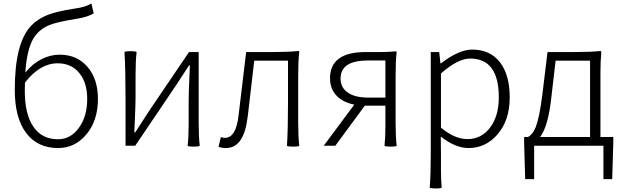

<svg xmlns="http://www.w3.org/2000/svg" viewBox="-20 -829 3538 1092"><path d="M310 13Q193 13 128.5 -73Q64 -159 64 -318Q64 -581 154 -679Q194 -723 259 -747Q308 -765 398 -779Q439 -785 458 -791Q475 -796 500 -809L513 -753Q480 -732 410 -721Q303 -704 260 -686Q197 -660 166 -603Q132 -540 124 -416Q163 -465 214 -491.5Q265 -518 319 -518Q418 -518 477.5 -449Q537 -380 537 -266Q537 -141 469 -62Q405 13 310 13ZM310 -37Q381 -37 428 -101Q476 -166 476 -266Q476 -357 433 -411Q388 -469 308 -469Q207 -469 122 -359Q121 -344 121 -311Q121 -182 168 -111Q216 -37 310 -37Z M1082 5Q1052 5 1047 0Q1053 -48 1053 -128V-256Q1053 -302 1058 -409Q1059 -441 1060 -457H1055Q1038 -430 992 -360Q984 -347 980 -342L749 0H694V-267Q694 -434 688 -533Q693 -538 723 -538Q753 -538 757 -533Q751 -485 751 -405V-276Q751 -232 746 -124Q745 -92 744 -76H749Q760 -93 787 -134.5Q814 -176 824 -192L1055 -533H1110V-266V-133Q1110 -50 1116 0Q1112 5 1082 5Z M1265 13Q1241 13 1223 6L1236 -49Q1250 -45 1259 -45Q1323 -45 1337 -174Q1344 -234 1358.5 -353.5Q1373 -473 1380 -533H1528Q1621 -533 1676 -539Q1682 -539 1682 -533Q1676 -484 1676 -400V-266V-133Q1676 -50 1682 0Q1678 5 1647 5Q1617 5 1612 0Q1618 -90 1618 -242V-484H1426Q1415 -386 1392 -192Q1389 -171 1388 -161Q1367 13 1265 13Z M2201 5Q2171 5 2167 0Q2172 -47 2172 -114V-228H2056H2055L1887 0H1821L1995 -234Q1933 -246 1897 -282Q1857 -321 1857 -384Q1857 -533 2060 -533H2145Q2188 -533 2230 -537Q2236 -537 2236 -533Q2230 -484 2230 -400V-266V-133Q2230 -50 2236 0Q2232 5 2201 5ZM2073 -274H2172V-379V-485H2073Q1917 -485 1917 -383Q1917 -330 1959 -302Q2000 -274 2073 -274Z M2459 243Q2429 243 2424 238Q2430 166 2430 46V-147V-533H2478L2485 -468H2487Q2590 -547 2665 -547Q2769 -547 2825 -473Q2879 -401 2879 -275Q2879 -143 2808 -63Q2742 13 2644 13Q2571 13 2487 -52L2488 46V142Q2488 190 2492 238Q2489 243 2459 243ZM2639 -38Q2718 -38 2767.5 -103.5Q2817 -169 2817 -275Q2817 -496 2654 -496Q2584 -496 2488 -411V-257V-103Q2565 -38 2639 -38Z M2967 190 2961 -15V-50H2983Q3010 -64 3027 -106Q3048 -160 3064 -286L3094 -533H3245Q3340 -533 3395 -539Q3400 -539 3400 -533Q3395 -483 3395 -412V-291V-50H3468V-15L3462 190H3412V0H3018V190ZM3052 -50H3336V-267V-484H3140L3116 -277Q3098 -110 3052 -50Z"/></svg>

Font: GenSekiGothic TW L
Style: Regular
Weight: 300
Version: Version 1.501;PS 1;hotconv 16.6.51;makeotf.lib2.5.65220